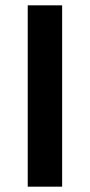

<svg xmlns="http://www.w3.org/2000/svg" viewBox="-20 -700 337 720"><path d="M213 -680V0H84V-680Z"/></svg>

Font: Palanquin Dark
Style: Regular
Weight: 400
Designer: Pria Ravichandran
Version: Version 1.000